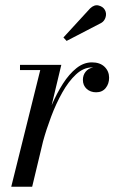

<svg xmlns="http://www.w3.org/2000/svg" viewBox="-20 -705 456 725"><path d="M362.5 -618.5 231.5 -550.5 219.5 -563.5 320 -673Q336 -688.5 352.5 -684.2Q369 -680 376 -667.5Q383 -655 378.8 -640.2Q374.5 -625.5 362.5 -618.5ZM132 -440.5H55.5V-460H211.5L175 -307.5Q194 -352 217.5 -388.8Q241 -425.5 268.5 -447.5Q296 -469.5 327 -469.5Q357.5 -469.5 374.8 -452.8Q392 -436 392 -411.5Q392 -388.5 379 -372.5Q366 -356.5 343 -356.5Q321.5 -356.5 307.2 -369.5Q293 -382.5 293 -403.5Q293 -421 303.2 -434Q313.5 -447 332 -450.5Q330 -450.5 328 -450.5Q295.5 -450.5 267 -424Q238.5 -397.5 214.8 -355Q191 -312.5 172.8 -263.8Q154.5 -215 142.5 -171L101.5 0H22.5Z"/></svg>

Font: Bodoni* 11pt
Style: Italic
Weight: 400
Italic angle: -13°
Version: Version 2.3